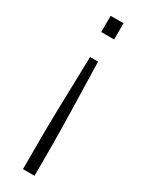

<svg xmlns="http://www.w3.org/2000/svg" viewBox="-186 -540 568 748"><g transform="rotate(30 98.0 -166.0)"><path d="M69 -437V-510H127V-437ZM80 -331H116Q124 -41 124 43V178H72V43Q72 -41 80 -331Z"/></g></svg>

Font: Saira Semi Condensed ExtraLight
Style: Regular
Weight: 200
Width: 4
Designer: Hector Gatti with collaboration of the Omnibus-Type team
Foundry: Omnibus-Type
Version: Version 1.001; ttfautohint (v1.8)